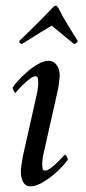

<svg xmlns="http://www.w3.org/2000/svg" viewBox="-20 -656 304 682"><path d="M112 -327 61 -100Q60 -92 58.5 -83.5Q57 -75 56 -68Q55 -61 54.5 -55.5Q54 -50 54 -47Q54 -24 62.5 -9Q71 6 88 6Q106 6 127.5 -6Q149 -18 168.5 -34Q188 -50 202.5 -66Q217 -82 221 -89Q221 -94 216.5 -100.5Q212 -107 210 -107Q209 -106 201 -97Q193 -88 182 -77.5Q171 -67 159.5 -58.5Q148 -50 140 -50Q132 -50 131 -59Q130 -68 130 -75Q130 -79 131 -89Q132 -99 134 -107L185 -334Q187 -342 188 -350.5Q189 -359 190 -366.5Q191 -374 191.5 -379.5Q192 -385 192 -388Q192 -411 181 -425.5Q170 -440 153 -440Q135 -440 114.5 -428Q94 -416 75.5 -400Q57 -384 43 -368Q29 -352 25 -345Q25 -340 29 -333Q33 -326 35 -326Q36 -327 44 -336.5Q52 -346 63 -356.5Q74 -367 86 -376Q98 -385 106 -385Q114 -385 115 -375.5Q116 -366 116 -359Q116 -355 114.5 -343.5Q113 -332 112 -327ZM178 -636Q175 -636 172 -633.5Q169 -631 166 -628Q149 -610 135.5 -596Q122 -582 108.5 -569Q95 -556 81 -542Q67 -528 49 -511Q48 -506 51 -503Q54 -500 58 -500Q73 -509 91 -520.5Q109 -532 125.5 -542Q142 -552 153 -558.5Q164 -565 164 -565Q164 -565 172 -558Q180 -551 192 -541.5Q204 -532 217.5 -520.5Q231 -509 243 -500Q247 -500 251 -503Q255 -506 256 -511Q245 -528 236.5 -542Q228 -556 220 -569Q212 -582 204 -596Q196 -610 187 -628Q185 -631 183 -633.5Q181 -636 178 -636Z"/></svg>

Font: Vermiglione
Style: Italic
Weight: 400
Italic angle: -11°
Version: Version 1.105